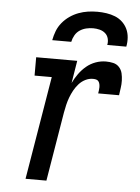

<svg xmlns="http://www.w3.org/2000/svg" viewBox="-53 -792 607 834"><g transform="rotate(5 250.0 -375.0)"><path d="M90 0 165 -450H90V-530H269L253 -432Q263 -453 277 -472.5Q291 -492 309 -507Q327 -522 349 -530Q371 -538 394 -538Q410 -538 425.5 -534.5Q441 -531 451.5 -519.5Q462 -508 465.5 -493Q469 -478 469.5 -461.5Q470 -445 467.5 -429Q465 -413 463 -397H372Q373 -404 374 -410.5Q375 -417 375 -424Q375 -431 373.5 -438Q372 -445 368 -450Q364 -455 357.5 -456.5Q351 -458 344 -458Q327 -458 311 -450Q295 -442 283 -428.5Q271 -415 262.5 -399.5Q254 -384 248 -368Q242 -352 238 -335Q234 -318 231 -301L181 0ZM153 -610Q157 -631 164.5 -650.5Q172 -670 186 -687Q200 -704 218 -716.5Q236 -729 256 -736.5Q276 -744 296.5 -747Q317 -750 338 -750Q358 -750 378 -747Q398 -744 415.5 -737Q433 -730 447 -717Q461 -704 469 -687Q477 -670 478.5 -650Q480 -630 476 -610H393Q396 -624 392.5 -638Q389 -652 378.5 -661Q368 -670 354 -673.5Q340 -677 326 -677Q311 -677 296 -673.5Q281 -670 268 -661.5Q255 -653 247 -639Q239 -625 236 -610Z"/></g></svg>

Font: Iosevka Slab Medium
Style: Italic
Weight: 500
Italic angle: -9°
Monospace: yes
Designer: Belleve Invis
Foundry: Belleve Invis
Version: Version 11.1.0; ttfautohint (v1.8.3)